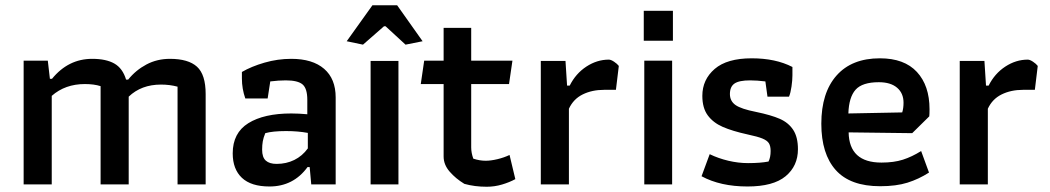

<svg xmlns="http://www.w3.org/2000/svg" viewBox="-20 -702 3997 731"><path d="M70 -471H162L170 -402H178Q240 -478 331 -478Q384 -478 415.5 -460Q447 -442 460 -399H468Q497 -435 537.5 -456.5Q578 -478 627 -478Q697 -478 730 -448Q763 -418 763 -344V0H656V-372Q626 -380 593 -380Q518 -380 470 -334V0H363V-374Q338 -382 303 -382Q228 -382 177 -337V0H70Z M866 -118Q866 -196 925.5 -233Q985 -270 1089 -270Q1117 -270 1150 -267V-322Q1150 -365 1132 -380.5Q1114 -396 1068 -396Q1041 -396 1009 -392L999 -327H914Q901 -364 901 -403V-428Q937 -449 987 -463.5Q1037 -478 1089 -478Q1170 -478 1214 -440Q1258 -402 1258 -331V0H1165L1159 -66H1151Q1097 8 1006 8Q936 8 901 -25Q866 -58 866 -118ZM1152 -137V-196Q1114 -203 1069 -203Q1018 -203 990 -195Q983 -178 980.5 -164Q978 -150 978 -132Q978 -103 992 -90.5Q1006 -78 1033 -78Q1070 -78 1100.5 -93Q1131 -108 1152 -137Z M1300 -545 1398 -682H1492L1589 -545L1524 -532L1448 -602H1442L1362 -532ZM1391 -470H1497V0H1391Z M1748 -2Q1715 -22 1692 -48.5Q1669 -75 1669 -106V-382H1582L1595 -471H1669V-596H1774V-471H1931L1918 -382H1774V-141Q1774 -120 1782 -98Q1806 -90 1829 -90Q1849 -90 1874 -96Q1899 -102 1920 -112L1942 -20Q1920 -8 1891.5 0.5Q1863 9 1833 9Q1787 9 1748 -2Z M2039 -470H2133L2139 -376H2149Q2172 -422 2212.5 -448.5Q2253 -475 2298 -475Q2306 -475 2318 -467Q2330 -459 2336 -451L2325 -360H2280Q2234 -360 2198.5 -342.5Q2163 -325 2146 -288V0H2039Z M2431 -661H2542V-547H2431ZM2433 -471H2539V0H2433Z M2651 -31 2682 -115Q2715 -99 2753 -90Q2791 -81 2828 -81Q2875 -81 2906 -87Q2914 -103 2914 -127Q2914 -146 2907.5 -156.5Q2901 -167 2883 -174.5Q2865 -182 2827 -190Q2768 -203 2731.5 -219Q2695 -235 2674.5 -263Q2654 -291 2654 -337Q2654 -399 2701 -439.5Q2748 -480 2842 -480Q2933 -480 2997 -447V-415Q2997 -397 2993.5 -372.5Q2990 -348 2984 -334H2902L2894 -392Q2862 -396 2836 -396Q2794 -396 2776.5 -384Q2759 -372 2759 -344Q2759 -317 2780.5 -302Q2802 -287 2858 -276Q2916 -264 2949 -249.5Q2982 -235 3000 -207.5Q3018 -180 3018 -134Q3018 -70 2971 -31Q2924 8 2826 8Q2723 8 2651 -31Z M3107 -231Q3107 -349 3165 -414.5Q3223 -480 3330 -480Q3423 -480 3471 -428Q3519 -376 3519 -286Q3519 -268 3518 -259L3453 -195L3211 -198Q3213 -83 3336 -83Q3383 -83 3417.5 -94Q3452 -105 3487 -127L3517 -45Q3478 -20 3435 -6.5Q3392 7 3331 7Q3217 7 3162 -54.5Q3107 -116 3107 -231ZM3415 -274Q3420 -290 3420 -311Q3420 -347 3395.5 -368Q3371 -389 3326 -389Q3263 -389 3237.5 -360.5Q3212 -332 3210 -270Z M3634 -470H3728L3734 -376H3744Q3767 -422 3807.5 -448.5Q3848 -475 3893 -475Q3901 -475 3913 -467Q3925 -459 3931 -451L3920 -360H3875Q3829 -360 3793.5 -342.5Q3758 -325 3741 -288V0H3634Z"/></svg>

Font: Athiti SemiBold
Style: Regular
Weight: 600
Designer: CadsonDemak Team
Foundry: CadsonDemak
Version: Version 1.032